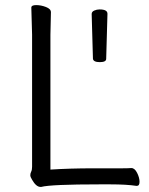

<svg xmlns="http://www.w3.org/2000/svg" viewBox="-20 -725 587 754"><path d="M178 -59Q256 -64 345 -64H458Q482 -64 495 -65H496Q509 -65 518.5 -46Q528 -27 528 -11Q528 5 517 5H516Q477 -1 413 -1H372Q180 -1 142 9H139Q122 9 106 -19Q99 -30 99 -37Q99 -44 102.5 -51Q106 -58 106 -70V-589L103 -695Q103 -705 122 -705Q141 -705 160.5 -697.5Q180 -690 180 -677L178 -588ZM397 -494Q397 -481 372 -481Q347 -481 345 -494L340 -670Q340 -679 350 -683.5Q360 -688 371 -688Q402 -688 402 -671V-670Z"/></svg>

Font: QiushuiShotai
Style: Regular
Weight: 600
Designer: Fontworks Inc.
Foundry: Fontworks Inc.
Version: Version 1.250